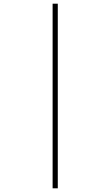

<svg xmlns="http://www.w3.org/2000/svg" viewBox="-20 -780 599 1040"><path d="M265 240V-760H293V240Z"/></svg>

Font: Noto Serif Kannada Thin
Style: Regular
Weight: 250
Version: Version 2.003